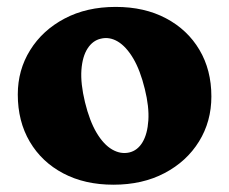

<svg xmlns="http://www.w3.org/2000/svg" viewBox="-20 -511 651 545"><path d="M308.5 -491.4Q390.2 -491.4 451.2 -459Q512.3 -426.7 546.1 -369.5Q580 -312.4 580 -237.3Q580 -166.1 544.9 -109.4Q509.9 -52.7 447.2 -19.7Q384.5 13.3 301.9 13.3Q220.6 13.3 159.6 -18.9Q98.5 -51.1 64.5 -108.8Q30.5 -166.5 30.5 -242.9Q30.5 -312.4 65.6 -368.7Q100.6 -425.1 163.1 -458.2Q225.6 -491.4 308.5 -491.4ZM346.9 -78.2Q370.4 -83.7 384.5 -107.2Q398.6 -130.7 401.1 -169.3Q403.6 -208 391.1 -258.2Q378.1 -311.6 358.1 -345.3Q338.1 -378.9 314.4 -393.1Q290.6 -407.2 266.2 -401.2Q243.3 -396.1 228.6 -373.4Q213.9 -350.7 211.1 -312.3Q208.4 -273.9 221.2 -221Q234.3 -167.4 254.3 -133.9Q274.3 -100.5 298.4 -86.6Q322.6 -72.7 346.9 -78.2Z"/></svg>

Font: Fraunces SuperSoft 9pt
Style: Regular
Weight: 900
Version: Version 1.000;[b76b70a41]